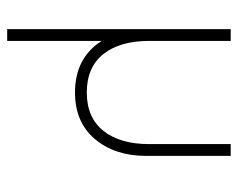

<svg xmlns="http://www.w3.org/2000/svg" viewBox="-82 -368 646 521"><g transform="rotate(90 240.5 -107.0)"><path d="M90.5 -189.5Q90.5 -110 126.2 -65Q162 -20 230.5 -20Q298.5 -20 334.5 -65Q370.5 -110 370.5 -189.5V-410.5H402.5V-181Q402.5 -96 356.8 -42Q311 12 230.5 12Q136.5 12 90.5 -60.5V196H58.5V-410.5H90.5Z"/></g></svg>

Font: League Spartan ExtraLight
Style: Regular
Weight: 200
Foundry: The League of Moveable Type
Version: Version 2.002